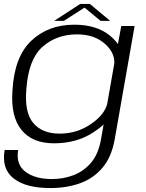

<svg xmlns="http://www.w3.org/2000/svg" viewBox="-27 -721 741 972"><path d="M228 231Q103.5 231 41.8 182.2Q-20 133.5 -3.5 38.5H65Q52.5 111 101.5 148.2Q150.5 185.5 236 185.5Q293 185.5 344.8 166Q396.5 146.5 433.8 102.8Q471 59 484 -13.5L497.5 -91Q476.5 -71 445 -50.5Q360.5 4.5 246.5 4.5Q136 4.5 81.2 -64Q26.5 -132.5 36 -262.5Q45.5 -433.5 131.5 -514.8Q217.5 -596 349 -596Q462 -596 529 -541Q555.5 -519 570 -498L587 -589.5H654.5L553.5 -14.5Q537.5 74 492 128Q446.5 182 378.8 206.5Q311 231 228 231ZM551.5 -399Q555.5 -452 506.5 -497Q452.5 -547 363 -547Q259 -547 188 -483.8Q117 -420.5 106.5 -270Q96 -152 141.5 -98.2Q187 -44.5 274.5 -44.5Q364 -44.5 435.5 -94.5Q501 -140 515.5 -194ZM247.5 -615.5 379 -701H428L530.5 -615.5H482L401 -682.5L296.5 -615.5Z"/></svg>

Font: Anybody ExtraExpanded Light
Style: Italic
Weight: 300
Width: 8
Italic angle: -10°
Designer: Tyler Finck
Foundry: Etcetera Type Company
Version: Version 1.010; ttfautohint (v1.8.3) -l 8 -r 50 -G 200 -x 14 